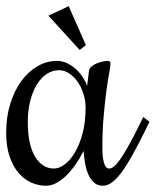

<svg xmlns="http://www.w3.org/2000/svg" viewBox="-32 -595 499 615"><path d="M295.9 -121.1Q295.9 -93.3 300.8 -74.2Q305.7 -55.2 317.9 -55.2Q325.2 -55.2 333.7 -62.3Q342.3 -69.3 353.5 -85.4Q364.7 -101.6 379.2 -127.2Q393.6 -152.8 412.1 -189.9L426.8 -220.2L446.8 -205.1L432.1 -174.8Q411.6 -133.8 393.8 -101.3Q376 -68.8 359.9 -46.4Q343.8 -23.9 328.4 -12Q313 0 297.9 0Q281.7 0 270.8 -8.8Q259.8 -17.6 252.4 -33Q245.1 -48.3 241.2 -68.6Q237.3 -88.9 235.8 -111.8Q224.1 -88.4 210 -68.1Q195.8 -47.9 180.4 -32.7Q165 -17.6 148.4 -8.8Q131.8 0 115.2 0Q90.8 0 67.9 -10.3Q44.9 -20.5 27.1 -41.5Q9.3 -62.5 -1.5 -94.5Q-12.2 -126.5 -12.2 -169.9Q-12.2 -220.7 1 -262.9Q14.2 -305.2 36.6 -335.7Q59.1 -366.2 88.4 -383.1Q117.7 -399.9 149.9 -399.9Q169.4 -399.9 186 -391.1Q202.6 -382.3 215.1 -369.9Q227.5 -357.4 235.8 -343.5Q244.1 -329.6 247.1 -319.8L252.9 -367.2Q253.9 -376.5 262 -382.8Q270 -389.2 279.8 -392.8Q289.6 -396.5 298.8 -398.2Q308.1 -399.9 312 -399.9Q317.9 -399.9 319.8 -397.9Q321.8 -396 321.8 -390.1Q321.8 -382.8 317.6 -360.6Q313.5 -338.4 308.8 -304Q304.2 -269.5 300 -223.1Q295.9 -176.8 295.9 -121.1ZM242.2 -250Q242.2 -272.5 235.4 -294.2Q228.5 -315.9 216.8 -332.8Q205.1 -349.6 189.7 -359.9Q174.3 -370.1 157.2 -370.1Q136.2 -370.1 117.9 -358.2Q99.6 -346.2 86.2 -324.5Q72.8 -302.7 64.9 -272.2Q57.1 -241.7 57.1 -205.1Q57.1 -131.8 80.1 -93.5Q103 -55.2 141.1 -55.2Q157.7 -55.2 175.5 -68.6Q193.4 -82 208.3 -107.2Q223.1 -132.3 232.7 -168.5Q242.2 -204.6 242.2 -250ZM223.1 -435.1 123 -544.9 188 -575.2 243.2 -450.2Z"/></svg>

Font: Rochester
Style: Regular
Weight: 400
Version: Version 1.006